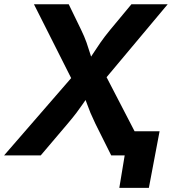

<svg xmlns="http://www.w3.org/2000/svg" viewBox="-40 -748 834 924"><path d="M-20.5 0 350.3 -427.3 331.7 -314.2 123.4 -727.5H290.7L350 -605.4Q366.6 -571.2 376.4 -543.4Q386.2 -515.6 393.8 -490.1Q401.4 -464.6 411.4 -436.8H371.8Q391.5 -464.4 407.9 -490Q424.4 -515.6 443.7 -543.5Q463 -571.4 491 -605.4L592.5 -727.5H767L427.6 -322.3L445.2 -429.9L667.9 0H495.3L419.2 -152.4Q404.4 -183.2 395.4 -204.7Q386.5 -226.1 379.8 -245.4Q373.1 -264.6 363.7 -288.5H386.9Q370.3 -264.8 356.9 -245.3Q343.6 -225.9 327.4 -204.4Q311.1 -182.9 285.3 -152.4L155.9 0ZM534.2 156.2 560 0H517.9L537.1 -116.4H728L676.4 156.2Z"/></svg>

Font: Adwaita Sans
Style: Italic
Weight: 400
Italic angle: -9.39999°
Designer: Rasmus Andersson
Foundry: rsms
Version: Version 4.001;git-9221beed3